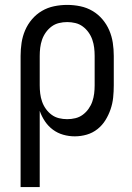

<svg xmlns="http://www.w3.org/2000/svg" viewBox="-20 -548 540 783"><path d="M64 215V-320Q64 -347 68 -373.5Q72 -400 82.5 -424.5Q93 -449 110.5 -469.5Q128 -490 151 -503.5Q174 -517 200.5 -522.5Q227 -528 254 -528Q281 -528 307.5 -522.5Q334 -517 357 -503.5Q380 -490 397.5 -469.5Q415 -449 425.5 -424.5Q436 -400 440 -373.5Q444 -347 444 -320V-200Q444 -175 441.5 -150.5Q439 -126 431 -102.5Q423 -79 410 -58Q397 -37 377.5 -21.5Q358 -6 334 1Q310 8 285 8Q261 8 238 1.5Q215 -5 196 -19Q177 -33 163.5 -53Q150 -73 142 -96V215ZM254 -62Q271 -62 287.5 -66Q304 -70 317.5 -80Q331 -90 341 -104Q351 -118 356.5 -134Q362 -150 364 -166.5Q366 -183 366 -200V-320Q366 -337 364 -353.5Q362 -370 356.5 -386Q351 -402 341 -416Q331 -430 317.5 -440Q304 -450 287.5 -454Q271 -458 254 -458Q237 -458 220.5 -454Q204 -450 190.5 -440Q177 -430 167 -416Q157 -402 151.5 -386Q146 -370 144 -353.5Q142 -337 142 -320V-200Q142 -183 144 -166.5Q146 -150 151.5 -134Q157 -118 167 -104Q177 -90 190.5 -80Q204 -70 220.5 -66Q237 -62 254 -62Z"/></svg>

Font: HulyMono
Style: Regular
Weight: 400
Monospace: yes
Designer: Belleve Invis
Foundry: Belleve Invis
Version: Version 33.2.5; ttfautohint (v1.8.4)